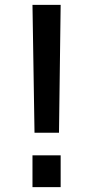

<svg xmlns="http://www.w3.org/2000/svg" viewBox="-20 -765 381 785"><path d="M121.1 -222.2 112.8 -745.1H228L221.2 -222.2ZM112.8 0V-129.9H228V0Z"/></svg>

Font: Plus Jakarta Sans SemiBold
Style: Regular
Weight: 600
Designer: Gumpita Rahayu
Foundry: Tokotype
Version: Version 2.006